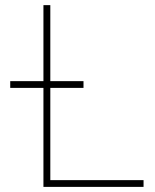

<svg xmlns="http://www.w3.org/2000/svg" viewBox="-20 -731 608 751"><path d="M176.8 -26.4H541.5V0H149.9V-710.9H176.8ZM306.6 -387.2H20V-413.6H306.6Z"/></svg>

Font: Roboto Thin
Style: Regular
Weight: 250
Designer: Google
Version: Version 2.134; 2016